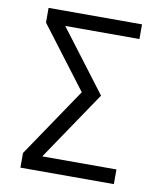

<svg xmlns="http://www.w3.org/2000/svg" viewBox="-82 -797 731 864"><g transform="rotate(10 283.5 -365.0)"><path d="M158 -663 371 -382 158 -67H497V0H70V-67L283 -382L70 -663V-730H497V-663Z"/></g></svg>

Font: Mplus 1p
Style: Regular
Weight: 400
Version: Version 1.061